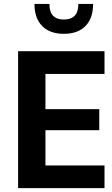

<svg xmlns="http://www.w3.org/2000/svg" viewBox="-20 -974 582 994"><path d="M521 -117.5H215.3V-299.8H493.9V-409H215.3V-591.1H521V-709.1H73.7V0H521ZM462.1 -953.7H385.6Q385.6 -911.8 366.2 -892.3Q346.8 -872.8 310.6 -872.8Q274.4 -872.8 255.1 -892.3Q235.8 -911.8 235.8 -953.7H158.4Q158.4 -880 198.2 -839.5Q237.9 -798.9 310.6 -798.9Q383.3 -798.9 422.7 -839.5Q462.1 -880 462.1 -953.7Z"/></svg>

Font: Estedad VF
Style: Regular
Weight: 100
Designer: Amin Abedi
Version: Version 7.3